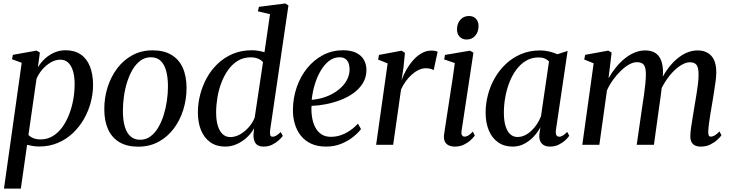

<svg xmlns="http://www.w3.org/2000/svg" viewBox="-20 -837 4226 1110"><path d="M3 253.5 105.5 -474 49.5 -494.5 54.5 -520 191.5 -544.5 210.5 -533 199 -447.5Q215 -475 239.5 -497.5Q264 -520 294.2 -533.2Q324.5 -546.5 358.5 -546.5Q411.5 -546.5 447 -522Q482.5 -497.5 500.2 -452.2Q518 -407 518 -346Q518 -295.5 504.5 -244.8Q491 -194 464.8 -148.2Q438.5 -102.5 400.5 -66.8Q362.5 -31 313.5 -10.5Q264.5 10 206 10Q188.5 10 170.8 7.2Q153 4.5 136.5 0.5L100.5 253.5ZM144.5 -57Q156.5 -44.5 173.8 -37.8Q191 -31 214 -31Q253.5 -31 285.2 -50.2Q317 -69.5 340.8 -102.5Q364.5 -135.5 380.2 -177Q396 -218.5 403.8 -263Q411.5 -307.5 411.5 -350Q411.5 -394.5 402 -426.2Q392.5 -458 374.2 -475Q356 -492 329 -492Q300.5 -492 273.2 -476Q246 -460 224.2 -434.8Q202.5 -409.5 191 -381Z M862.5 -546Q927 -546 970.5 -520.2Q1014 -494.5 1036.2 -445.8Q1058.5 -397 1058.5 -328Q1058.5 -263 1039.5 -202.2Q1020.5 -141.5 984.2 -93.2Q948 -45 896 -17Q844 11 779 11Q715 11 671.2 -14.5Q627.5 -40 605.2 -88.5Q583 -137 583 -204.5Q582.5 -270.5 601.8 -331.8Q621 -393 657.5 -441.5Q694 -490 745.8 -518Q797.5 -546 862.5 -546ZM852.5 -506Q819 -506 792.8 -487Q766.5 -468 747.2 -435.8Q728 -403.5 715.2 -363.2Q702.5 -323 696.5 -280Q690.5 -237 690.5 -196.5Q690.5 -140 702.2 -102.8Q714 -65.5 736.2 -47.2Q758.5 -29 790 -29Q823 -29 849 -47.8Q875 -66.5 894.2 -98.8Q913.5 -131 926 -171Q938.5 -211 944.8 -253.8Q951 -296.5 951 -336.5Q951 -389 940.8 -426.8Q930.5 -464.5 909 -485.2Q887.5 -506 852.5 -506Z M1541.5 -83.5Q1539.5 -65.5 1542.5 -56Q1545.5 -46.5 1555.5 -46.5Q1565.5 -46.5 1577 -53Q1588.5 -59.5 1603 -73.5L1615 -51.5Q1608 -41 1592.2 -26.5Q1576.5 -12 1554.2 -0.8Q1532 10.5 1503.5 10.5Q1471.5 10.5 1457.8 -8.2Q1444 -27 1445.5 -60L1449 -96Q1435 -69 1409.8 -44.8Q1384.5 -20.5 1351.5 -5Q1318.5 10.5 1282 10.5Q1231.5 10.5 1196 -14.5Q1160.5 -39.5 1142.2 -84Q1124 -128.5 1124 -188Q1124 -238 1137 -289Q1150 -340 1175.2 -386Q1200.5 -432 1238.2 -468.2Q1276 -504.5 1325.8 -525.5Q1375.5 -546.5 1437 -546.5Q1455.5 -546.5 1474.5 -543.2Q1493.5 -540 1509 -535L1541 -755L1471 -771.5L1477 -797.5L1629.5 -817L1647.5 -805.5ZM1500.5 -477.5Q1491 -490 1472.2 -497.8Q1453.5 -505.5 1430 -505.5Q1387.5 -505.5 1355 -485.8Q1322.5 -466 1298.8 -432.5Q1275 -399 1259.5 -357.8Q1244 -316.5 1236.8 -272.2Q1229.5 -228 1229.5 -187.5Q1229.5 -140.5 1239.5 -108.8Q1249.5 -77 1268 -60.8Q1286.5 -44.5 1311.5 -44.5Q1340.5 -44.5 1368.8 -60.8Q1397 -77 1419.2 -102.8Q1441.5 -128.5 1452.5 -157.5Z M2067 -91Q2052.5 -70.5 2023.2 -46.8Q1994 -23 1953.8 -6.2Q1913.5 10.5 1865 10.5Q1814.5 10.5 1778 -6.8Q1741.5 -24 1718.2 -54Q1695 -84 1684 -122.2Q1673 -160.5 1673.5 -202Q1674 -271.5 1695.8 -333.8Q1717.5 -396 1756.5 -443.8Q1795.5 -491.5 1848.2 -519Q1901 -546.5 1963 -546.5Q2008.5 -546.5 2038.5 -532Q2068.5 -517.5 2083.2 -492Q2098 -466.5 2098.5 -433.5Q2098.5 -390 2078 -356.5Q2057.5 -323 2023.2 -298.5Q1989 -274 1947.2 -258.2Q1905.5 -242.5 1862 -234.2Q1818.5 -226 1781 -225Q1779 -192 1784 -160Q1789 -128 1802 -102.2Q1815 -76.5 1837.5 -61.2Q1860 -46 1892.5 -46Q1923 -46 1950.5 -55.5Q1978 -65 2003 -82Q2028 -99 2049.5 -122ZM1943.5 -506Q1909 -506 1881.2 -484Q1853.5 -462 1832.8 -426Q1812 -390 1799.2 -346.8Q1786.5 -303.5 1782 -260Q1815 -262.5 1847 -272Q1879 -281.5 1906.8 -297.5Q1934.5 -313.5 1955.8 -334.8Q1977 -356 1989 -381.8Q2001 -407.5 2001 -436.5Q2000.5 -471 1985.8 -488.5Q1971 -506 1943.5 -506Z M2154.5 0 2221 -470.5 2166 -492.5 2171 -519.5 2302 -544 2321 -531.5 2312.5 -445.5 2301.5 -372.5Q2311.5 -402 2328.5 -432.2Q2345.5 -462.5 2367.8 -488Q2390 -513.5 2417 -529Q2444 -544.5 2474 -544.5Q2486.5 -544.5 2496 -542.5Q2505.5 -540.5 2510 -537.5L2487 -431Q2482.5 -435.5 2470 -439Q2457.5 -442.5 2441.5 -442.5Q2420.5 -442.5 2399.5 -432.2Q2378.5 -422 2359.2 -404.5Q2340 -387 2324.5 -365Q2309 -343 2298.5 -319.5L2253 0Z M2609.5 10.5Q2589.5 10.5 2574.5 3.5Q2559.5 -3.5 2552 -18.2Q2544.5 -33 2547 -57Q2549 -72 2554 -104.5Q2559 -137 2565.8 -181Q2572.5 -225 2580.2 -275Q2588 -325 2595.8 -376Q2603.5 -427 2609.5 -472.5L2548 -493.5L2552.5 -519.5L2697 -544L2717 -532.5L2648.5 -81Q2645.5 -62.5 2651.2 -54.8Q2657 -47 2665.5 -47Q2675.5 -47 2686.5 -53Q2697.5 -59 2713.5 -76L2725 -53.5Q2717.5 -42.5 2701.5 -27.5Q2685.5 -12.5 2662.5 -1Q2639.5 10.5 2609.5 10.5ZM2677.5 -608.5Q2652.5 -608.5 2637 -625.2Q2621.5 -642 2622 -668Q2622.5 -702 2641.8 -723.2Q2661 -744.5 2691 -744.5Q2717.5 -744.5 2732.2 -727.8Q2747 -711 2746.5 -687Q2746.5 -652.5 2727.5 -630.5Q2708.5 -608.5 2677.5 -608.5Z M3194 -86Q3191 -63.5 3197 -55Q3203 -46.5 3213 -46.5Q3222.5 -46.5 3233.8 -53.2Q3245 -60 3259 -74.5L3271 -52Q3265.5 -43 3250 -28Q3234.5 -13 3211.2 -1.2Q3188 10.5 3159 10.5Q3128.5 10.5 3112 -7.2Q3095.5 -25 3098 -59L3104 -101Q3089 -73 3065.5 -47.5Q3042 -22 3011.2 -5.8Q2980.5 10.5 2944 10.5Q2894.5 10.5 2859.5 -14.2Q2824.5 -39 2806 -83.2Q2787.5 -127.5 2787.5 -186.5Q2787.5 -237 2800.8 -288.2Q2814 -339.5 2840.2 -385.5Q2866.5 -431.5 2904.8 -467.5Q2943 -503.5 2992.8 -524.5Q3042.5 -545.5 3103 -545.5Q3129 -545.5 3155.2 -539.2Q3181.5 -533 3202.5 -523.5L3261.5 -542.5ZM3154 -482Q3144 -492.5 3129 -498.8Q3114 -505 3094 -505Q3053.5 -505 3021.5 -486Q2989.5 -467 2965.2 -434.5Q2941 -402 2925 -360.8Q2909 -319.5 2901 -274.5Q2893 -229.5 2893 -186.5Q2893 -138 2903 -106.8Q2913 -75.5 2930.8 -60.2Q2948.5 -45 2971.5 -45Q2994 -45 3014.2 -54.8Q3034.5 -64.5 3052.5 -81.5Q3070.5 -98.5 3084.5 -120Q3098.5 -141.5 3107.5 -164.5Z M3516 -533 3498 -384.5Q3516.5 -417 3540 -446.2Q3563.5 -475.5 3591 -498Q3618.5 -520.5 3648.8 -533Q3679 -545.5 3710 -545.5Q3745.5 -545.5 3768.2 -531Q3791 -516.5 3802.2 -487.5Q3813.5 -458.5 3813 -414Q3813 -407.5 3812 -397.2Q3811 -387 3809.5 -374.5Q3808 -362 3806 -348.5L3792.5 -354.5Q3811 -397 3835.5 -432Q3860 -467 3888.8 -492.5Q3917.5 -518 3949 -531.8Q3980.5 -545.5 4013 -545.5Q4063 -545.5 4092 -514.5Q4121 -483.5 4121 -418Q4121 -398 4117.2 -368.2Q4113.5 -338.5 4108 -305.2Q4102.5 -272 4097.5 -240.5Q4092.5 -212 4087.5 -181.8Q4082.5 -151.5 4079 -124.2Q4075.5 -97 4074.5 -77.5Q4074 -61.5 4077.5 -54.2Q4081 -47 4089.5 -47Q4099.5 -47 4111.5 -53.8Q4123.5 -60.5 4139.5 -77L4151 -55Q4143.5 -44 4127 -28.8Q4110.5 -13.5 4086.5 -1.5Q4062.5 10.5 4031.5 10.5Q4011 10.5 3997.2 3.5Q3983.5 -3.5 3977 -17.2Q3970.5 -31 3971 -51Q3971 -68.5 3975 -97.5Q3979 -126.5 3984.8 -160.2Q3990.5 -194 3995.5 -226Q4001 -256.5 4006.2 -289.5Q4011.5 -322.5 4015.2 -353.2Q4019 -384 4018.5 -407.5Q4018.5 -446.5 4006.8 -461.8Q3995 -477 3968 -477Q3947.5 -477 3922.8 -463.2Q3898 -449.5 3873 -424.2Q3848 -399 3826 -364.5Q3804 -330 3788 -289L3807.5 -353.5Q3806 -334 3803.5 -312.2Q3801 -290.5 3798 -269Q3795 -247.5 3792 -227.5L3760.5 0H3661L3693.5 -224.5Q3698.5 -255.5 3703.2 -289Q3708 -322.5 3711 -353.2Q3714 -384 3714 -407Q3714 -447 3702.2 -462.2Q3690.5 -477.5 3661.5 -477.5Q3641 -477.5 3617.5 -464.5Q3594 -451.5 3570 -428.5Q3546 -405.5 3524.8 -376.2Q3503.5 -347 3489 -314.5L3445 0H3346.5L3412 -471L3357.5 -493L3363 -520L3497 -544.5Z"/></svg>

Font: Merriweather 72pt
Style: Italic
Weight: 400
Italic angle: -7.8°
Version: Version 2.101